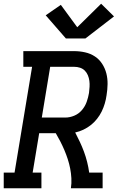

<svg xmlns="http://www.w3.org/2000/svg" viewBox="-29 -1009 649 1029"><path d="M-9 0V-84H49L143 -651H96V-735H368Q398 -735 427 -728.5Q456 -722 479.5 -706.5Q503 -691 518.5 -667Q534 -643 541 -615.5Q548 -588 547.5 -558Q547 -528 542 -498Q539 -476 532.5 -454Q526 -432 516 -411.5Q506 -391 491 -372Q476 -353 457.5 -338.5Q439 -324 418 -314Q397 -304 374 -299Q387 -274 399 -248.5Q411 -223 421 -196Q431 -169 438 -141Q445 -113 449 -84H521V0H351Q355 -27 353.5 -54Q352 -81 347 -106.5Q342 -132 334 -156.5Q326 -181 316 -204.5Q306 -228 294.5 -250.5Q283 -273 270 -295H181L146 -84H193V0ZM321 -379Q345 -379 369 -389Q393 -399 410 -419Q427 -439 435.5 -463Q444 -487 448 -511Q450 -527 451 -543.5Q452 -560 450 -575.5Q448 -591 442 -605.5Q436 -620 425.5 -630.5Q415 -641 400 -646Q385 -651 368 -651H240L195 -379ZM324 -803 216 -927 297 -983 385 -863 513 -989 582 -921 429 -803Z"/></svg>

Font: Iosevka Curly Slab MdEx
Style: Italic
Weight: 500
Width: 7
Italic angle: -9°
Monospace: yes
Designer: Belleve Invis
Foundry: Belleve Invis
Version: Version 11.0.0; ttfautohint (v1.8.3)